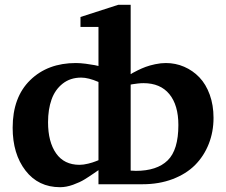

<svg xmlns="http://www.w3.org/2000/svg" viewBox="-20 -760 933 792"><path d="M386.2 -99.1V-421.9Q344.7 -439.9 314.9 -439.9Q270 -439.9 238.5 -415Q207 -390.1 192.6 -349.4Q178.2 -308.6 178.2 -255.9Q178.2 -174.8 211.4 -127.4Q244.6 -80.1 308.1 -80.1Q324.2 -80.1 343.8 -85Q363.3 -89.8 375 -94.7ZM386.2 0V-58.1Q383.8 -56.6 365.5 -43.9Q347.2 -31.2 328.6 -19.8Q310.1 -8.3 281.7 2Q253.4 12.2 228 12.2Q138.2 12.2 85.2 -56.4Q32.2 -125 32.2 -232.9Q32.2 -358.9 104.5 -429.4Q176.8 -500 293 -500Q310.1 -500 333.3 -497.1Q356.4 -494.1 371.1 -491.2L386.2 -487.8V-648.9H312V-689.9L467.8 -740.2H519V-454.1Q522 -456.1 527.1 -459Q532.2 -461.9 548.3 -470Q564.5 -478 580.8 -484.1Q597.2 -490.2 620.1 -495.1Q643.1 -500 664.1 -500Q704.1 -500 739.7 -484.6Q775.4 -469.2 802.5 -440.9Q829.6 -412.6 845.2 -369.4Q860.8 -326.2 860.8 -273.9Q860.8 -216.3 841.1 -166.3Q821.3 -116.2 784.7 -79.3Q748 -42.5 692.1 -21.2Q636.2 0 567.9 0ZM715.8 -244.1Q715.8 -326.2 678.7 -371.6Q641.6 -417 571.8 -417Q561 -417 547.9 -415.5Q534.7 -414.1 526.9 -412.6L519 -411.1V-56.2Q525.9 -56.2 532 -55.7Q538.1 -55.2 540 -55.2Q627.4 -55.2 671.6 -98.4Q715.8 -141.6 715.8 -244.1Z"/></svg>

Font: Veleka
Style: Bold
Weight: 700
Designer: Stefan Peev, Context Ltd, 2016; SIL International, 1997-2014.
Foundry: Stefan Peev, Context Ltd, 2016
Version: Version 1.000